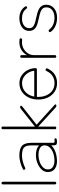

<svg xmlns="http://www.w3.org/2000/svg" viewBox="866 -1633 778 2550"><g transform="rotate(-90 1255.0 -358.0)"><path d="M99 0Q81 0 81 -20V-707Q81 -727 99 -727Q116 -727 116 -707V-20Q116 0 99 0Z M391 10Q325 10 285 -21Q245 -52 245 -112Q245 -158 278 -193.5Q311 -229 362.5 -249.5Q414 -270 469 -270Q555 -270 599 -229V-330Q599 -382 585 -408.5Q571 -435 541 -445Q511 -455 462 -455Q426 -455 382.5 -443.5Q339 -432 304 -414Q286 -406 278 -420Q268 -435 287 -444Q325 -464 373.5 -477Q422 -490 462 -490Q551 -490 592 -456Q633 -422 633 -330V-44Q633 -28 640.5 -24Q648 -20 670 -23Q693 -26 693 -12Q693 4 676 7Q661 10 647 10Q623 10 613 3.5Q603 -3 601 -20Q599 -37 599 -67Q576 -40 541 -23Q506 -6 466.5 2Q427 10 391 10ZM396 -24Q450 -24 497 -40.5Q544 -57 573 -88Q602 -119 599 -164Q596 -199 561 -217.5Q526 -236 470 -236Q425 -236 381.5 -220.5Q338 -205 309 -177Q280 -149 280 -111Q280 -66 313 -45Q346 -24 396 -24Z M830 0Q814 0 814 -16V-711Q814 -727 830 -727H833Q849 -727 849 -711V-283L1085 -471Q1097 -480 1109 -480Q1121 -480 1125 -471Q1129 -462 1113 -449L874 -261L1139 -20Q1147 -13 1142 -5.5Q1137 2 1126 2Q1113 2 1102 -8L849 -239V-16Q849 0 833 0Z M1425 11Q1362 11 1313 -21Q1264 -53 1236 -109.5Q1208 -166 1208 -239Q1208 -312 1236 -368.5Q1264 -425 1313 -457Q1362 -489 1425 -489Q1488 -489 1533 -456.5Q1578 -424 1601.5 -375Q1625 -326 1625 -275Q1625 -257 1605 -257H1243Q1240 -191 1261 -138Q1282 -85 1324.5 -54Q1367 -23 1425 -23Q1536 -23 1587 -129Q1596 -147 1612 -140Q1628 -132 1619 -113Q1559 11 1425 11ZM1247 -292H1590Q1586 -335 1564 -371.5Q1542 -408 1506.5 -431Q1471 -454 1425 -454Q1357 -454 1309 -410Q1261 -366 1247 -292Z M1780 0Q1762 0 1762 -20V-458Q1762 -478 1780 -478Q1798 -478 1798 -458V-388Q1819 -432 1865 -461Q1911 -490 1969 -490Q1994 -490 2007.5 -487.5Q2021 -485 2021 -471Q2021 -453 2000 -453Q1993 -453 1985 -454Q1977 -455 1969 -455Q1921 -455 1882.5 -433Q1844 -411 1821 -375.5Q1798 -340 1798 -299V-20Q1798 0 1780 0Z M2294 11Q2234 11 2185.5 -10.5Q2137 -32 2108 -72Q2096 -88 2113 -98Q2126 -107 2139 -91Q2163 -59 2204 -41Q2245 -23 2294 -23Q2329 -23 2360.5 -34.5Q2392 -46 2412 -70Q2432 -94 2432 -130Q2432 -164 2414.5 -182.5Q2397 -201 2365 -211.5Q2333 -222 2288 -231Q2249 -239 2210 -251Q2171 -263 2145.5 -288Q2120 -313 2120 -360Q2120 -403 2143.5 -431.5Q2167 -460 2205 -475Q2243 -490 2284 -490Q2391 -490 2442 -415Q2453 -399 2438 -390Q2424 -381 2413 -398Q2371 -455 2284 -455Q2226 -455 2191 -428Q2156 -401 2156 -360Q2156 -329 2172.5 -312Q2189 -295 2220 -285Q2251 -275 2294 -266Q2325 -259 2355.5 -251Q2386 -243 2411.5 -229Q2437 -215 2452 -191.5Q2467 -168 2467 -130Q2467 -70 2420.5 -29.5Q2374 11 2294 11Z"/></g></svg>

Font: Zen Maru Gothic Light
Style: Regular
Weight: 300
Designer: Yoshimichi Ohira
Foundry: Positype
Version: Version 1.001